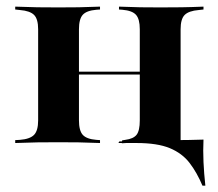

<svg xmlns="http://www.w3.org/2000/svg" viewBox="-20 -438 669 588"><path d="M158.9 -2.4Q123.4 -2.4 94.8 -2Q66.1 -1.6 26.6 0V-8.9L41.1 -9.7Q71.8 -12.1 84.3 -25Q96.8 -37.9 96.8 -69.4V-348.4Q96.8 -379.8 84.3 -392.3Q71.8 -404.8 41.1 -407.3L26.6 -408.9V-417.7Q66.1 -416.1 94.8 -415.7Q123.4 -415.3 158.9 -415.3Q193.5 -415.3 221 -415.7Q248.4 -416.1 286.3 -417.7V-408.9L275 -408.1Q245.2 -405.6 233.5 -392.7Q221.8 -379.8 221.8 -348.4V-69.4Q221.8 -37.9 233.5 -25Q245.2 -12.1 275 -9.7L286.3 -8.9V0Q248.4 -1.6 221 -2Q193.5 -2.4 158.9 -2.4ZM408.1 -208.9V-348.4Q408.1 -379.8 396.4 -392.7Q384.7 -405.6 354.8 -408.1L344.4 -408.9V-417.7Q382.3 -416.1 409.7 -415.7Q437.1 -415.3 471 -415.3Q506.5 -415.3 535.5 -415.7Q564.5 -416.1 603.2 -417.7V-408.9L588.7 -407.3Q558.1 -404.8 545.6 -392.3Q533.1 -379.8 533.1 -348.4V-208.9ZM471 -3.2Q437.9 -2.4 412.1 -2Q386.3 -1.6 353.2 0.8L354 -8.1L363.7 -9.7Q388.7 -12.9 398.4 -25.4Q408.1 -37.9 408.1 -69.4V-208.9H533.1V-0.8L471.8 -3.2ZM342.7 0 345.2 -4.8 420.2 -7.3 477.4 -21 532.3 -8.9H398.4H510.5Q533.9 -8.9 556.9 -9.3Q579.8 -9.7 603.2 -10.5Q601.6 22.6 603.2 58.1Q604.8 93.5 608.9 130.6H600Q583.1 90.3 560.5 60.9Q537.9 31.5 500 15.7Q462.1 0 398.4 0ZM179 -209.7V-218.5H451.6V-209.7Z"/></svg>

Font: Playfair 144pt SemiExpanded ExtraBold
Style: Regular
Weight: 800
Width: 6
Designer: Claus Eggers Sørensen
Foundry: Claus Eggers Sørensen
Version: Version 2.203